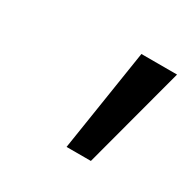

<svg xmlns="http://www.w3.org/2000/svg" viewBox="-66 -766 342 342"><g transform="rotate(30 105.5 -595.0)"><path d="M137.7 -700H211L155 -490H105Z"/></g></svg>

Font: Epunda Sans Light
Style: Italic
Weight: 300
Italic angle: -12.0243°
Designer: Simon Atzbach
Foundry: typofactur
Version: Version 2.204